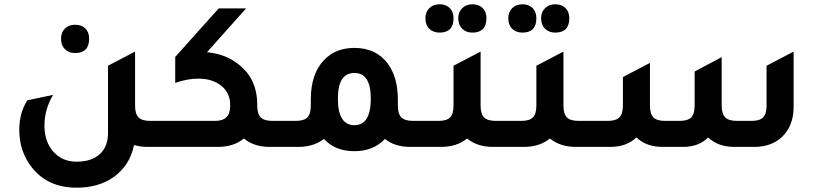

<svg xmlns="http://www.w3.org/2000/svg" viewBox="-20 -684 3805 894"><path d="M330.1 -437Q300.3 -437 282.2 -455.1Q264.2 -473.1 264.2 -503.9Q264.2 -532.7 282 -550.8Q299.8 -568.8 330.1 -568.8Q359.9 -568.8 377.4 -551.5Q395 -534.2 395 -503.9Q395 -437 330.1 -437ZM679.2 -121.1H769V0H667Q632.8 0 604 -8.8Q585 87.4 506.8 142.1Q437 189.9 336.9 189.9Q202.1 189.9 127.9 95.2Q69.8 21 69.8 -79.1Q69.8 -158.2 106.9 -216.8L227.1 -242.2Q187 -174.3 187 -99.1Q187 -22.9 230 23.9Q271 68.8 336.9 68.8Q405.8 68.8 444.3 33.9Q482.9 -1 482.9 -64V-377.9L608.9 -443.8V-192.9Q608.9 -153.8 625 -137.5Q641.1 -121.1 679.2 -121.1Z M1248.5 -121.1H1327.6V0H1235.8Q1162.6 0 1115.7 -39.1Q1067.9 0 994.6 0H709V-121.1H981.9Q1051.8 -121.1 1051.8 -189.9V-195.8Q1051.8 -251 1010.7 -284.4Q969.7 -317.9 902.8 -317.9Q852.1 -317.9 795.9 -297.9V-418.9L998.5 -645H1126L943.8 -440.9Q1022.9 -433.1 1077.6 -394Q1177.7 -326.2 1177.7 -196.8V-192.9Q1177.7 -153.8 1194.1 -137.5Q1210.4 -121.1 1248.5 -121.1Z M1903.3 -121.1H1992.2V0H1890.1Q1818.4 0 1772.5 -37.1Q1718.3 20 1630.4 20Q1540.5 20 1488.3 -37.1Q1440.4 0 1369.1 0H1267.6V-121.1H1357.4Q1395.5 -121.1 1411.4 -137.5Q1427.2 -153.8 1427.2 -192.9V-222.2Q1427.2 -339.4 1488.3 -403.8Q1541.5 -460.9 1630.4 -460.9Q1731.4 -460.9 1786.1 -387.2Q1832 -324.2 1832.5 -222.2V-192.9Q1832.5 -153.8 1848.9 -137.5Q1865.2 -121.1 1903.3 -121.1ZM1630.4 -101.1Q1706.5 -101.1 1706.5 -225.1Q1706.5 -344.2 1630.4 -344.2Q1553.2 -344.2 1553.2 -225.1Q1553.2 -101.1 1630.4 -101.1Z M2026.9 -532.2Q1997.1 -532.2 1979 -550Q1960.9 -567.9 1960.9 -599.1Q1960.9 -627.9 1979 -646Q1997.1 -664.1 2026.9 -664.1Q2056.6 -664.1 2074.2 -646.5Q2091.8 -628.9 2091.8 -599.1Q2091.8 -532.2 2026.9 -532.2ZM2179.7 -532.2Q2149.9 -532.2 2131.8 -550.5Q2113.8 -568.8 2113.8 -599.1Q2113.8 -627.9 2132.3 -646Q2150.9 -664.1 2179.7 -664.1Q2209.5 -664.1 2227.3 -646.5Q2245.1 -628.9 2245.1 -599.1Q2244.6 -532.2 2179.7 -532.2ZM2288.1 -121.1H2377.9V0H2275.9Q2202.6 0 2154.8 -39.1Q2106.9 0 2033.7 0H1932.1V-121.1H2022Q2060.1 -121.1 2075.9 -137.5Q2091.8 -153.8 2091.8 -192.9V-377.9L2217.8 -443.8V-192.9Q2217.8 -153.8 2233.9 -137.5Q2250 -121.1 2288.1 -121.1Z M2412.6 -532.2Q2382.8 -532.2 2364.7 -550Q2346.7 -567.9 2346.7 -599.1Q2346.7 -627.9 2364.7 -646Q2382.8 -664.1 2412.6 -664.1Q2442.4 -664.1 2460 -646.5Q2477.5 -628.9 2477.5 -599.1Q2477.5 -532.2 2412.6 -532.2ZM2565.4 -532.2Q2535.6 -532.2 2517.6 -550.5Q2499.5 -568.8 2499.5 -599.1Q2499.5 -627.9 2518.1 -646Q2536.6 -664.1 2565.4 -664.1Q2595.2 -664.1 2613 -646.5Q2630.9 -628.9 2630.9 -599.1Q2630.4 -532.2 2565.4 -532.2ZM2673.8 -121.1H2763.7V0H2661.6Q2588.4 0 2540.5 -39.1Q2492.7 0 2419.4 0H2317.9V-121.1H2407.7Q2445.8 -121.1 2461.7 -137.5Q2477.5 -153.8 2477.5 -192.9V-377.9L2603.5 -443.8V-192.9Q2603.5 -153.8 2619.6 -137.5Q2635.7 -121.1 2673.8 -121.1Z M2703.6 0V-121.1H2809.6Q2847.7 -121.1 2864 -137.5Q2880.4 -153.8 2880.4 -192.9V-325.2L3006.3 -391.1V-192.9Q3006.3 -153.8 3022.5 -137.5Q3038.6 -121.1 3076.2 -121.1H3144.5Q3182.6 -121.1 3198.5 -137.5Q3214.4 -153.8 3214.4 -192.9V-351.1L3340.3 -418V-192.9Q3340.3 -153.8 3356.9 -137.5Q3373.5 -121.1 3411.6 -121.1H3479.5Q3517.6 -121.1 3533.4 -137.5Q3549.3 -153.8 3549.3 -192.9V-377.9L3675.3 -443.8V-187Q3675.3 -98.1 3621.6 -46.9Q3574.7 -2 3497.6 0H3398.4Q3324.2 0 3277.3 -43.9Q3234.4 -1 3163.6 0H3064.5Q2990.2 0 2943.4 -43.9Q2896.5 0 2822.3 0Z"/></svg>

Font: Tajawal
Style: Bold
Weight: 700
Designer: Boutros Fonts
Foundry: Created by Boutros International 2017
Version: Version 1.700